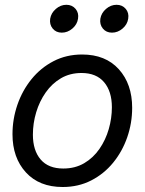

<svg xmlns="http://www.w3.org/2000/svg" viewBox="-20 -749 588 781"><path d="M234.9 11.7Q139.6 11.7 85.2 -47.9Q30.8 -107.4 30.8 -203.1Q30.8 -264.6 50.8 -322.8Q70.8 -380.9 108.2 -427Q145.5 -473.1 197.8 -500.2Q250 -527.3 314 -527.3Q409.2 -527.3 463.4 -467.3Q517.6 -407.2 517.6 -310.5Q517.6 -248.5 497.6 -190.7Q477.5 -132.8 440.2 -87.2Q402.8 -41.5 350.8 -14.9Q298.8 11.7 234.9 11.7ZM237.3 -63.5Q285.6 -63.5 322.5 -85.2Q359.4 -106.9 384.5 -143.3Q409.7 -179.7 422.4 -223.9Q435.1 -268.1 435.1 -312.5Q435.1 -377.4 403.3 -414.8Q371.6 -452.1 311.5 -452.1Q264.6 -452.1 228 -430.7Q191.4 -409.2 166 -373Q140.6 -336.9 127.2 -292.2Q113.8 -247.6 113.8 -201.2Q113.8 -137.2 145.3 -100.3Q176.8 -63.5 237.3 -63.5ZM231.4 -616.2Q208 -616.2 194.3 -632.8Q180.7 -649.4 184.1 -672.9Q188 -696.3 207.3 -712.9Q226.6 -729.5 250 -729.5Q273.4 -729.5 287.4 -712.9Q301.3 -696.3 297.4 -672.9Q293.9 -649.4 274.4 -632.8Q254.9 -616.2 231.4 -616.2ZM435.5 -616.2Q412.1 -616.2 398.4 -632.8Q384.8 -649.4 388.2 -672.9Q392.1 -696.3 411.4 -712.9Q430.7 -729.5 454.1 -729.5Q477.5 -729.5 491.5 -712.9Q505.4 -696.3 501.5 -672.9Q498 -649.4 478.5 -632.8Q459 -616.2 435.5 -616.2Z"/></svg>

Font: Inter Display
Style: Italic
Weight: 400
Italic angle: -9.39999°
Designer: Rasmus Andersson
Foundry: rsms
Version: Version 4.000;git-a52131595